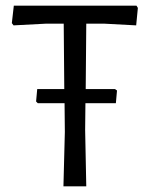

<svg xmlns="http://www.w3.org/2000/svg" viewBox="-20 -661 530 681"><path d="M284 -345 286 -577H351L463 -571L469 -633L464 -641H29L22 -579L28 -571L142 -577H206L208 -345H112L108 -301L114 -295H209L210 -193L205 0H286L282 -200L283 -295H391L395 -340L388 -345Z"/></svg>

Font: Alegreya Sans
Style: Regular
Weight: 400
Designer: Juan Pablo del Peral
Foundry: Huerta Tipografica
Version: Version 1.000;PS 001.000;hotconv 1.0.70;makeotf.lib2.5.58329